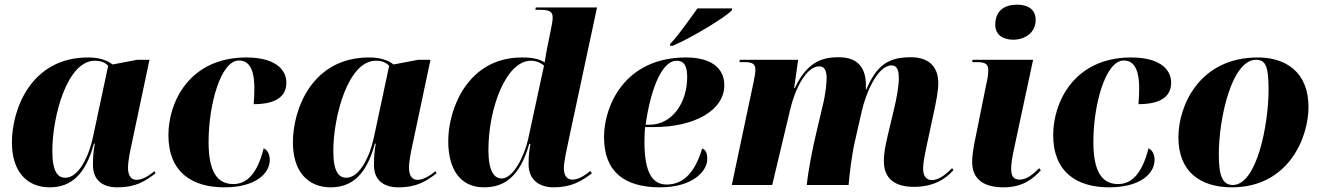

<svg xmlns="http://www.w3.org/2000/svg" viewBox="-20 -792 5655 822"><path d="M193 10C286 10 347 -47 382 -177H386C381 -152 378 -128 378 -85C378 -22 418 10 482 10C563 10 602 -17 646 -50L641 -59C622 -43 592 -22 564 -22C543 -22 528 -38 528 -74C528 -102 538 -151 544 -177L620 -536H567L462 -516C437 -535 404 -546 357 -546C114 -546 31 -326 31 -182C31 -59 94 10 193 10ZM260 -31C229 -31 204 -54 204 -146C204 -290 266 -532 386 -532C410 -532 431 -525 443 -510L378 -205C360 -119 315 -31 260 -31Z M940 10C1077 10 1135 -51 1135 -107C1135 -136 1122 -151 1109 -157C1082 -50 1038 -4 979 -4C911 -4 873 -55 873 -185C873 -344 925 -533 1003 -533C1042 -533 1069 -503 1069 -414C1069 -388 1068 -368 1066 -346C1171 -346 1206 -386 1206 -438C1206 -498 1153 -546 1035 -546C790 -546 701 -354 701 -214C701 -55 802 10 940 10Z M1396 10C1489 10 1550 -47 1585 -177H1589C1584 -152 1581 -128 1581 -85C1581 -22 1621 10 1685 10C1766 10 1805 -17 1849 -50L1844 -59C1825 -43 1795 -22 1767 -22C1746 -22 1731 -38 1731 -74C1731 -102 1741 -151 1747 -177L1823 -536H1770L1665 -516C1640 -535 1607 -546 1560 -546C1317 -546 1234 -326 1234 -182C1234 -59 1297 10 1396 10ZM1463 -31C1432 -31 1407 -54 1407 -146C1407 -290 1469 -532 1589 -532C1613 -532 1634 -525 1646 -510L1581 -205C1563 -119 1518 -31 1463 -31Z M2052 10C2135 10 2204 -30 2246 -176H2251C2246 -149 2243 -129 2243 -88C2243 -24 2287 10 2350 10C2426 10 2469 -16 2514 -50L2507 -60C2491 -46 2459 -23 2431 -23C2408 -23 2394 -39 2394 -73C2394 -101 2409 -165 2416 -199L2536 -760H2274L2272 -750H2293C2339 -750 2346 -738 2346 -717C2346 -703 2343 -687 2339 -668L2322 -584C2320 -572 2314 -542 2312 -525C2286 -540 2261 -546 2215 -546C1981 -546 1899 -324 1899 -188C1899 -68 1950 10 2052 10ZM2128 -28C2097 -28 2071 -57 2071 -149C2071 -330 2147 -532 2253 -532C2274 -532 2294 -524 2309 -511L2241 -196C2225 -125 2178 -28 2128 -28Z M2850 -605 2848 -596H2860C2941 -630 3080 -715 3112 -746L3115 -756H2966C2935 -714 2887 -643 2850 -605ZM2806 10C2944 10 3008 -58 3008 -111C3008 -140 2999 -152 2986 -156C2959 -65 2913 -2 2834 -2C2774 -2 2739 -51 2739 -186C2739 -197 2740 -235 2742 -248H2780C2954 -248 3081 -320 3081 -427C3081 -503 3021 -546 2917 -546C2655 -546 2566 -340 2566 -205C2566 -56 2654 10 2806 10ZM2760 -258H2744C2768 -427 2819 -532 2876 -532C2906 -532 2922 -514 2922 -462C2922 -352 2858 -258 2760 -258Z M3893 8C3978 8 4030 -27 4062 -64L4056 -72C4038 -54 4004 -21 3970 -21C3947 -21 3932 -37 3932 -70C3932 -97 3939 -127 3946 -162L3980 -320C3987 -355 3997 -401 3997 -436C3997 -495 3968 -547 3879 -547C3779 -547 3732 -509 3689 -409H3687V-436C3684 -500 3655 -547 3570 -547C3498 -547 3434 -525 3383 -415H3380L3397 -536H3147L3146 -526H3168C3202 -526 3214 -518 3214 -493C3214 -480 3210 -460 3207 -444L3113 0H3286L3362 -319C3382 -407 3430 -508 3488 -508C3513 -508 3519 -483 3519 -457C3519 -443 3516 -395 3502 -339L3474 -220C3459 -159 3440 -61 3434 0H3613C3618 -57 3628 -137 3641 -191L3670 -318C3687 -393 3737 -512 3797 -512C3826 -512 3828 -480 3828 -454C3828 -421 3817 -366 3811 -340L3780 -209C3769 -164 3764 -132 3764 -102C3764 -29 3809 8 3893 8Z M4318 -622C4367 -622 4414 -651 4414 -707C4414 -755 4376 -772 4335 -772C4286 -772 4241 -751 4241 -686C4241 -642 4275 -622 4318 -622ZM4276 10C4358 10 4403 -26 4436 -63L4429 -72C4407 -49 4376 -23 4346 -23C4320 -23 4310 -37 4309 -65C4308 -86 4314 -122 4322 -158L4403 -536H4144L4142 -526H4162C4200 -526 4211 -517 4211 -491C4211 -474 4208 -454 4203 -434L4159 -216C4147 -158 4142 -126 4142 -99C4142 -26 4190 10 4276 10Z M4728 10C4865 10 4923 -51 4923 -107C4923 -136 4910 -151 4897 -157C4870 -50 4826 -4 4767 -4C4699 -4 4661 -55 4661 -185C4661 -344 4713 -533 4791 -533C4830 -533 4857 -503 4857 -414C4857 -388 4856 -368 4854 -346C4959 -346 4994 -386 4994 -438C4994 -498 4941 -546 4823 -546C4578 -546 4489 -354 4489 -214C4489 -55 4590 10 4728 10Z M5254 10C5495 10 5582 -201 5582 -334C5582 -484 5484 -546 5365 -546C5116 -546 5025 -341 5025 -204C5025 -60 5115 10 5254 10ZM5258 0C5216 0 5198 -35 5198 -130C5198 -290 5255 -536 5357 -536C5399 -536 5411 -508 5411 -407C5411 -259 5361 0 5258 0Z"/></svg>

Font: Noto Serif Display ExtraBold
Style: Italic
Weight: 800
Italic angle: -12°
Designer: Monotype Design Team
Foundry: Monotype Imaging Inc.
Version: Version 2.009